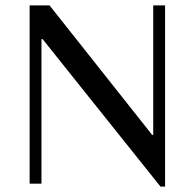

<svg xmlns="http://www.w3.org/2000/svg" viewBox="-20 -682 723 713"><path d="M576 11 138 -537H134V0H90V-662H164L545 -181H549V-662H593V11Z"/></svg>

Font: Belleza
Style: Regular
Weight: 400
Designer: Eduardo Rodriguez Tunni
Foundry: Eduardo Rodriguez Tunni
Version: Version 1.003; ttfautohint (v1.8.4.7-5d5b)